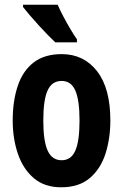

<svg xmlns="http://www.w3.org/2000/svg" viewBox="-20 -786 523 816"><path d="M449 -274Q449 -198 428.5 -133.5Q408 -69 362 -29.5Q316 10 240 10Q169 10 123.5 -29Q78 -68 56 -132.5Q34 -197 34 -274Q34 -357 55.5 -421Q77 -485 123 -520.5Q169 -556 242 -556Q336 -556 392.5 -483.5Q449 -411 449 -274ZM164 -273Q164 -187 182.5 -146Q201 -105 242 -105Q282 -105 300 -145.5Q318 -186 318 -274Q318 -361 300 -401.5Q282 -442 242 -442Q201 -442 182.5 -402Q164 -362 164 -273ZM225 -766Q234 -745 249 -716.5Q264 -688 280 -661Q296 -634 307 -619V-606H215Q202 -618 183 -637.5Q164 -657 143.5 -679.5Q123 -702 105.5 -722.5Q88 -743 78 -756V-766Z"/></svg>

Font: Noto Sans Sinhala ExtraCondensed
Style: Bold
Weight: 700
Width: 2
Designer: Jelle Bosma - Monotype Design Team
Foundry: Monotype Imaging Inc.
Version: Version 2.006; ttfautohint (v1.8.4.7-5d5b)